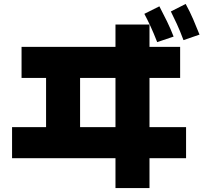

<svg xmlns="http://www.w3.org/2000/svg" viewBox="-20 -874 1040 971"><path d="M908 -671Q890 -719 874.5 -752.5Q859 -786 844 -816L919 -854Q940 -816 957 -776.5Q974 -737 989 -699ZM775 -661Q757 -707 741.5 -740.5Q726 -774 710 -804L786 -842Q806 -804 824.5 -766Q843 -728 858 -689ZM41 -74V-231H213V-480H89V-637H564V-750H736V-637H891V-480H736V-231H921V-74H736V77H564V-74ZM385 -231H564V-480H385Z"/></svg>

Font: Murecho ExtraBold
Style: Regular
Weight: 800
Designer: Neil Summerour
Foundry: Positype
Version: Version 1.010; ttfautohint (v1.8.3)